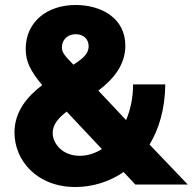

<svg xmlns="http://www.w3.org/2000/svg" viewBox="-20 -739 772 769"><path d="M732 0 579 -160C617 -223 641 -303 642 -401H513C513 -346 502 -298 485 -258L374 -376C437 -424 482 -481 482 -556C482 -668 384 -719 283 -719C169 -719 83 -652 83 -543C83 -493 101 -456 149 -398C90 -353 38 -293 38 -208C38 -97 127 10 282 10C349 10 417 -10 475 -50L522 0ZM299 -115C230 -115 191 -164 191 -207C191 -239 213 -266 247 -292L388 -142C360 -124 329 -115 299 -115ZM228 -549C228 -579 250 -602 283 -602C314 -602 335 -583 335 -554C335 -525 315 -506 274 -480C240 -515 228 -528 228 -549Z"/></svg>

Font: Raleway
Style: ExtraBold
Weight: 800
Designer: Matt McInerney, Pablo Impallari, Rodrigo Fuenzalida
Foundry: Matt McInerney, Pablo Impallari, Rodrigo Fuenzalida
Version: Version 3.000